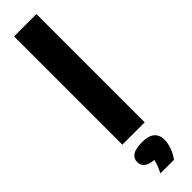

<svg xmlns="http://www.w3.org/2000/svg" viewBox="-359 -786 1013 1013"><g transform="rotate(-45 148.0 -279.5)"><path d="M64.5 0V-808H231V0ZM99 249Q121 206.5 126.5 176.5Q88 173 71.2 158.2Q54.5 143.5 54.5 120.5Q54.5 94 76.5 79Q98.5 64 147 64Q195.5 64 218 83.5Q240.5 103 240.5 139Q240.5 165.5 229.5 195.8Q218.5 226 200.5 249Z"/></g></svg>

Font: Encode Sans SmExp
Style: Bold
Weight: 700
Width: 6
Designer: Multiple Designers
Foundry: Impallari Type
Version: Version 3.002; ttfautohint (v1.8.3) -l 8 -r 50 -G 200 -x 14 